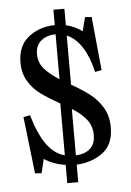

<svg xmlns="http://www.w3.org/2000/svg" viewBox="-55 -741 593 872"><g transform="rotate(-5 241.5 -305.0)"><path d="M216 -37V-273Q163 -303 130 -327Q97 -351 74.5 -387.5Q52 -424 52 -474Q52 -551 102.5 -590Q153 -629 222 -630V-700H272V-625Q316 -614 346 -591L362 -654L392 -652L416 -408L386 -402Q353 -543 272 -578V-354Q323 -325 356.5 -299Q390 -273 412.5 -235Q435 -197 435 -146Q435 -66 384.5 -29.5Q334 7 266 10V90H216V7Q159 -2 119 -29L104 35L74 33L44 -226L74 -232Q102 -139 136.5 -93.5Q171 -48 216 -37ZM222 -383V-588Q183 -588 156.5 -567Q130 -546 130 -505Q130 -467 154 -439Q178 -411 222 -383ZM355 -117Q355 -158 332 -187.5Q309 -217 266 -244V-32Q307 -34 331 -55Q355 -76 355 -117Z"/></g></svg>

Font: Minipax
Style: Regular
Weight: 400
Designer: Raphaël Ronot, Igor Stepanchenko (Cyrillic)
Foundry: steppetype
Version: Version 1.002